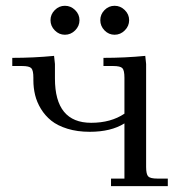

<svg xmlns="http://www.w3.org/2000/svg" viewBox="-20 -637 613 657"><path d="M22 -411.1V-439Q94.7 -439 165 -445.8L168 -418V-368.2Q168 -216.8 292 -216.8Q359.4 -216.8 405.8 -248V-371.1Q405.8 -396.5 398.7 -403.8Q391.6 -411.1 367.2 -411.1H334V-439Q407.2 -439 477.1 -445.8L480 -418V-65.9Q480 -41 487.1 -33.4Q494.1 -25.9 519 -25.9H554.2V0H359.9V-25.9H405.8V-214.8Q359.9 -186 287.1 -186Q244.6 -186 210.7 -196.5Q176.8 -207 155.5 -224.1Q134.3 -241.2 120.1 -264.4Q106 -287.6 100.1 -312Q94.2 -336.4 94.2 -362.8V-371.1Q94.2 -396 87.2 -403.6Q80.1 -411.1 55.2 -411.1ZM167.5 -533Q152.8 -547.9 152.8 -567.9Q152.8 -587.9 167.5 -602.5Q182.1 -617.2 202.1 -617.2Q222.2 -617.2 237.1 -602.5Q252 -587.9 252 -567.9Q252 -547.9 237.1 -533Q222.2 -518.1 202.1 -518.1Q182.1 -518.1 167.5 -533ZM337.6 -533Q323.2 -547.9 323.2 -567.9Q323.2 -587.9 337.6 -602.5Q352.1 -617.2 372.1 -617.2Q392.1 -617.2 407 -602.5Q421.9 -587.9 421.9 -567.9Q421.9 -547.9 407 -533Q392.1 -518.1 372.1 -518.1Q352.1 -518.1 337.6 -533Z"/></svg>

Font: Dihjauti
Style: Regular
Weight: 400
Designer: T. Christopher White
Version: Version 3.0.0